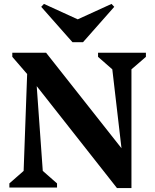

<svg xmlns="http://www.w3.org/2000/svg" viewBox="-20 -960 794 983"><path d="M28 0V-21L101 -85L119 -581L43 -669V-690H216L602 -201L555 -605L482 -669V-690H727V-669L653 -605V3H579L168 -519L199 -85L272 -21V0ZM205 -940 378 -861 551 -940 565 -925 405 -744H351L191 -925Z"/></svg>

Font: Platypi SemiBold
Style: Regular
Weight: 600
Designer: David Sargent
Foundry: Bolt Cutter Type
Version: Version 1.200; ttfautohint (v1.8.4.7-5d5b)